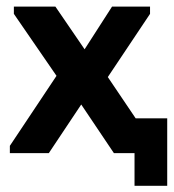

<svg xmlns="http://www.w3.org/2000/svg" viewBox="-20 -477 541 598"><path d="M399 101.7H500.8V-108.5H402.5L315.8 -237L447.3 -433.8V-456.5H329L243.5 -323.5L152.5 -456.5H23.2V-433.8L156 -240.8L10.7 -22.8V0H132L233 -151.5L334.8 0H399Z"/></svg>

Font: Tilda Sans VF
Style: Regular
Weight: 400
Designer: ParaType Ltd
Foundry: ParaType Ltd
Version: Version 1.010